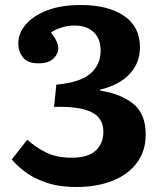

<svg xmlns="http://www.w3.org/2000/svg" viewBox="-20 -734 651 767"><path d="M287 13Q214 13 162 -5.5Q110 -24 77 -50Q44 -76 27 -97L89 -176Q123 -145 165 -124.5Q207 -104 267 -104Q332 -104 362.5 -132.5Q393 -161 393 -208Q393 -263 344.5 -286.5Q296 -310 196 -307L205 -396Q299 -404 340.5 -439.5Q382 -475 382 -532Q382 -579 354.5 -605.5Q327 -632 277 -632Q250 -632 224 -623.5Q198 -615 184 -604Q201 -581 207 -567Q213 -553 213 -540Q213 -520 194 -500.5Q175 -481 133 -481Q90 -481 71.5 -505Q53 -529 53 -561Q53 -600 82 -635Q111 -670 167 -692Q223 -714 303 -714Q411 -714 475 -671Q539 -628 539 -545Q539 -482 497.5 -438Q456 -394 380 -376V-372Q461 -360 511.5 -320Q562 -280 562 -197Q562 -130 526.5 -83Q491 -36 428.5 -11.5Q366 13 287 13Z"/></svg>

Font: Literata 7pt
Style: Bold
Weight: 700
Designer: Latin by Veronika Burian and Jose Scaglione. Greek by Irene Vlachou. Cyrillic by Vera Evstafieva.
Foundry: TypeTogether
Version: Version 3.002